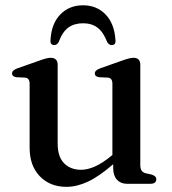

<svg xmlns="http://www.w3.org/2000/svg" viewBox="-20 -695 650 726"><path d="M92 -136.5V-378.5Q92 -399.5 75.5 -401.5L42 -403Q25.5 -405.5 25.5 -417.5Q25.5 -429 45.5 -436.5L128 -465.5Q157.5 -476.5 171 -476.5Q198 -476.5 198 -450V-152.5Q198 -102.5 222.2 -77.8Q246.5 -53 287 -53Q311.5 -53 340.2 -66Q369 -79 402 -106.5L405 -109V-378.5Q405 -399.5 388.5 -401.5L354.5 -403Q338.5 -405.5 338.5 -417.5Q338.5 -429 358.5 -436.5L440.5 -465.5Q471 -476.5 484.5 -476.5Q510.5 -476.5 510.5 -450V-70Q510.5 -45 530.5 -40L553 -35Q571 -29.5 571 -17Q571 0 547.5 0H460.5Q436.5 0 422.2 -15.5Q408 -31 408 -59V-74Q353.5 -27 311.8 -7.8Q270 11.5 231.5 11.5Q169 11.5 130.5 -28.5Q92 -68.5 92 -136.5ZM294 -607Q261 -607 238.5 -590.8Q216 -574.5 202 -536.5Q195.5 -524.5 185.5 -524.5Q169 -524.5 171 -544.5Q174.5 -606 208.2 -640.5Q242 -675 294 -675Q345.5 -675 379 -640.5Q412.5 -606 416.5 -544.5Q419 -524.5 402 -524.5Q392 -524.5 385 -536.5Q371 -573.5 349 -590.2Q327 -607 294 -607Z"/></svg>

Font: Fraunces 9pt
Style: Regular
Weight: 400
Version: Version 1.000;[b76b70a41]